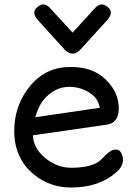

<svg xmlns="http://www.w3.org/2000/svg" viewBox="-20 -814 588 855"><path d="M303.2 -575.2Q285.2 -574.7 266.1 -595.2L149.9 -723.1Q120.6 -755.4 141.1 -777.3Q173.3 -811 202.6 -778.3L303.2 -668.9L403.3 -778.3Q433.1 -810.5 465.3 -777.3Q485.8 -755.9 456.1 -723.1L339.8 -595.2Q321.3 -574.7 303.2 -575.2ZM126.5 -211.4Q128.9 -156.2 176.3 -114.7Q231 -66.4 299.3 -66.9Q398.9 -67.9 433.1 -106Q465.8 -142.6 486.8 -147Q510.3 -151.9 520 -132.3Q543 -86.9 498.5 -47.4Q420.4 22 293.5 21Q200.2 20 130.4 -37.6Q43.5 -108.9 43.5 -231Q43.5 -331.5 98.1 -410.2Q166.5 -508.3 274.9 -515.1Q387.7 -522 451.2 -459.5Q511.2 -400.9 508.8 -326.2Q506.8 -266.1 454.6 -258.8ZM137.2 -292 424.3 -334Q417 -376.5 379.9 -400.4Q336.9 -427.7 288.6 -427.2Q221.2 -427.2 172.4 -367.2Q150.9 -340.3 137.2 -292Z"/></svg>

Font: Comic Relief LRS
Style: Regular
Weight: 400
Designer: Jeff Davis
Foundry: Loudifier
Version: Version 1.0